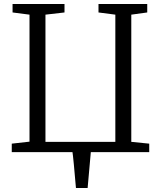

<svg xmlns="http://www.w3.org/2000/svg" viewBox="-20 -763 808 963"><path d="M419.5 180H361Q361 179 359.2 160.8Q357.5 142.5 355.2 115.8Q353 89 350.5 63Q348 37 346 19Q344 1 343.5 0H39V-42.5L128 -52.5V-689.5L43 -700.5V-743H303.5V-700.5L208 -689.5V-51.5H558.5V-689.5L474 -700.5V-743H718.5V-700.5L638.5 -689.5V-51.5L728.5 -42.5V0H435.5Q433.5 22.5 431.5 45Q429.5 67.5 427.5 90Q425.5 112.5 423.5 135Q421.5 157.5 419.5 180Z"/></svg>

Font: Merriweather 20pt Light
Style: Regular
Weight: 300
Version: Version 2.100